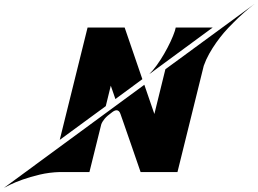

<svg xmlns="http://www.w3.org/2000/svg" viewBox="-212 -851 1283 953"><path d="M608.9 -507.3 1050.8 -831.1Q995.6 -788.6 946.8 -738.8Q918 -710.4 898.9 -688Q879.9 -665.5 861.3 -639.4Q842.8 -613.3 826.4 -584.2Q810.1 -555.2 799.3 -524.4L668.9 2.9H485.8Q458 -77.1 436.5 -140.1Q423.3 -178.2 415.5 -200.4Q407.7 -222.7 401.4 -241.2Q395 -259.8 390.6 -272Q386.2 -284.2 386.2 -284.7Q379.9 -303.7 366.7 -303.7Q357.4 -303.7 345.2 -294.4Q319.3 -275.9 307.4 -261.5Q295.4 -247.1 290.5 -233.4L231.9 2.9H85.4Q33.2 4.4 -14.4 15.6Q-62 26.9 -99.6 40.3Q-137.2 53.7 -161.9 65.9Q-186.5 78.1 -192.4 81.5L504.4 -430.2L554.2 -285.2ZM843.8 -714.4 528.8 -482.9Q546.4 -500 565.7 -526.6Q585 -553.2 602.5 -583.5Q620.1 -613.8 634.3 -644Q648.4 -674.3 656.2 -698.2L660.2 -714.4ZM313 -324.2 84.5 -156.7 222.7 -714.4H406.7L494.6 -458L360.8 -359.4L337.9 -425.8Z"/></svg>

Font: Facon
Style: Bold Italic
Weight: 700
Italic angle: -12°
Designer: Google
Version: Version 2.001150; 2014